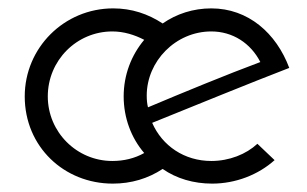

<svg xmlns="http://www.w3.org/2000/svg" viewBox="-20 -430 732 458"><path d="M594 -87C567 -62 527 -46 484 -46C420 -46 367 -82 343 -137C442 -177 579 -233 670 -268C639 -351 572 -410 484 -410C441 -410 401 -397 368 -374C333 -397 294 -410 250 -410C133 -410 39 -316 39 -200C39 -80 133 8 249 8C293 8 333 -4 368 -27C401 -4 442 8 486 8C542 8 596 -13 635 -48ZM248 -355C275 -355 301 -347 324 -335C293 -298 275 -251 275 -200C275 -149 293 -101 324 -65C301 -52 275 -46 248 -46C163 -46 94 -115 94 -200C94 -286 163 -355 248 -355ZM601 -282C523 -253 416 -209 333 -174C331 -182 330 -191 330 -202C330 -284 399 -355 484 -355C535 -355 578 -327 601 -282Z"/></svg>

Font: Josefin Sans
Style: Regular
Weight: 400
Designer: Santiago Orozco
Foundry: Typemade
Version: 1.000